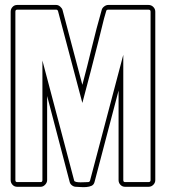

<svg xmlns="http://www.w3.org/2000/svg" viewBox="-20 -753 693 774"><path d="M484 -19H579Q587 -19 587 -27V-706Q587 -714 579 -714H416Q409 -714 408 -708Q399 -679 392 -648.5Q385 -618 377 -588Q361 -525 345 -463Q329 -401 312 -338L214 -708Q212 -714 207 -714H49Q42 -714 42 -706V-27Q42 -19 49 -19H144Q151 -19 151 -27V-509L279 -25Q280 -21 287.5 -19.5Q295 -18 304.5 -18Q314 -18 322.5 -18.5Q331 -19 335 -19Q341 -19 343 -25L477 -532V-27Q477 -19 484 -19ZM458 -388 361 -19Q358 -8 349 -4Q340 0 328 1Q316 2 304.5 1Q293 0 286 0Q278 0 270.5 -5.5Q263 -11 261 -19L170 -366V-27Q170 -17 162 -8.5Q154 0 144 0H49Q38 0 30.5 -8Q23 -16 23 -27V-706Q23 -717 30.5 -725Q38 -733 49 -733H207Q215 -733 222.5 -726.5Q230 -720 232 -713L312 -411Q332 -486 350.5 -563Q369 -640 390 -713Q392 -721 400 -727Q408 -733 416 -733H579Q590 -733 598 -725Q606 -717 606 -706V-27Q606 -16 598 -8Q590 0 579 0H484Q473 0 465.5 -8Q458 -16 458 -27Z"/></svg>

Font: RonaldsonGothicLicht
Style: Regular
Weight: 400
Designer: Mr. Robertson for MacKellar, Smiths & Jordan Co. Philadelphia
Foundry: CAT-Fonts Peter Wiegel
Version: 1.000